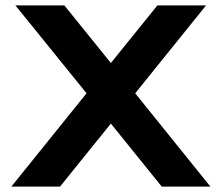

<svg xmlns="http://www.w3.org/2000/svg" viewBox="-20 -690 820 710"><path d="M37 -670 300 -345 22 0H202L390 -233L578 0H758L480 -345L742 -670H562L390 -457L218 -670Z"/></svg>

Font: LT Wave Bold
Style: Regular
Weight: 700
Designer: Daniel Lyons
Version: Version 2.5 (Glyphs App)